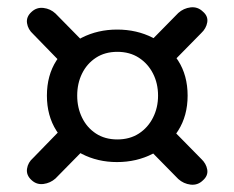

<svg xmlns="http://www.w3.org/2000/svg" viewBox="-20 -597 642 526"><path d="M71 -164.5Q56.5 -152 54 -134.5Q51.5 -117 66.5 -103.5Q80.5 -90.5 99.2 -93Q118 -95.5 132 -108L221 -198.5L159 -255ZM66.5 -564.5Q51.5 -551 54 -533.8Q56.5 -516.5 71 -503.5L159 -413L221 -469.5L132 -560Q118 -573 99.2 -575.2Q80.5 -577.5 66.5 -564.5ZM535.5 -565.5Q521.5 -579 502.2 -576.8Q483 -574.5 468.5 -561.5L380 -471.5L442 -415.5L531 -506Q545 -519 547.8 -536Q550.5 -553 535.5 -565.5ZM535.5 -102.5Q550.5 -115.5 547.8 -132.2Q545 -149 531 -162L442 -252.5L380 -196.5L468.5 -106.5Q483 -93.5 502.2 -91.2Q521.5 -89 535.5 -102.5ZM300.5 -153Q354 -153 398 -175.5Q442 -198 468 -239Q494 -280 494 -335Q494 -390.5 468 -431Q442 -471.5 398.2 -493.8Q354.5 -516 301 -516Q248 -516 204.2 -493.8Q160.5 -471.5 134.5 -431Q108.5 -390.5 108.5 -335Q108.5 -280 134.5 -239Q160.5 -198 204 -175.5Q247.5 -153 300.5 -153ZM301.5 -215Q267.5 -215 242.8 -231.2Q218 -247.5 204.8 -274.8Q191.5 -302 191.5 -335Q191.5 -368.5 204.8 -395.5Q218 -422.5 242.8 -438.8Q267.5 -455 301.5 -455Q335.5 -455 360.5 -438.8Q385.5 -422.5 399.2 -395.5Q413 -368.5 413 -335Q413 -302 399.2 -274.8Q385.5 -247.5 360.5 -231.2Q335.5 -215 301.5 -215Z"/></svg>

Font: Fraunces
Style: Regular
Weight: 900
Version: Version 1.000;[b76b70a41]